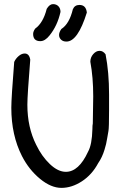

<svg xmlns="http://www.w3.org/2000/svg" viewBox="-20 -913 590 933"><path d="M176 -713Q141 -713 141 -748Q141 -760 151 -774Q190 -802 207 -870Q221 -893 237.5 -893Q254 -893 264 -882.5Q274 -872 274 -855Q259 -788 221 -741Q199 -713 176 -713ZM278 -772Q317 -797 334 -868Q343 -889 366 -889Q398 -889 402 -852Q358 -711 303 -711Q286 -711 276.5 -720.5Q267 -730 267 -743Q267 -756 278 -772ZM493 -649Q510 -562 510 -454V-378Q510 -292 507 -276.5Q504 -261 501 -242Q498 -223 495.5 -213Q493 -203 488 -186Q477 -149 457 -120Q427 -64 378 -32Q329 0 278.5 0Q228 0 174.5 -44Q121 -88 87 -154Q35 -256 35 -389Q35 -436 49 -612Q56 -628 70.5 -640.5Q85 -653 100 -653Q122 -653 127 -623Q113 -450 113 -404Q113 -294 156 -209Q183 -153 222.5 -115.5Q262 -78 300 -78Q363 -78 408 -176Q427 -210 429 -285Q429 -305 431 -313L433 -445Q433 -537 419 -613Q419 -634 433 -650Q447 -666 464 -666Q481 -666 493 -649Z"/></svg>

Font: Patrick Hand
Style: Regular
Weight: 400
Designer: Patrick Wagesreiter
Foundry: Patrick Wagesreiter
Version: Version 1.003;PS 001.003;hotconv 1.0.70;makeotf.lib2.5.58329